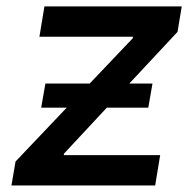

<svg xmlns="http://www.w3.org/2000/svg" viewBox="-20 -565 592 585"><path d="M14.9 0 27.3 -72.8 183.2 -236.9H105.5L118.3 -310.4H253.2L384.2 -448.2L385.7 -453.1H100.1L115.4 -545.5H533.7L521 -468L373.9 -310.4H444.6L431.8 -236.9H305.4L175.4 -97.3L174 -92.3H468L452.8 0Z"/></svg>

Font: Inter P Medium
Style: Italic
Weight: 500
Italic angle: 9.39999°
Designer: Rasmus Andersson
Foundry: rsms
Version: Version 3.018;git-588b23468